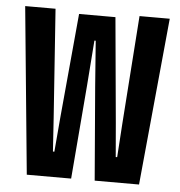

<svg xmlns="http://www.w3.org/2000/svg" viewBox="-48 -685 687 731"><g transform="rotate(5 295.0 -319.5)"><path d="M81 0 19 -639H135L164 -226L172.5 -96.5H178L189 -226L226 -627H365L401.5 -226L412.5 -96.5H418L426.5 -226L456 -639H571.5L510 0H340.5L311 -358.5L298 -531H293L280 -358.5L250.5 0Z"/></g></svg>

Font: Anek Tamil Condensed SemiBold
Style: Regular
Weight: 600
Width: 3
Designer: Aadarsh Rajan (Tamil), Yesha Goshar (Latin)
Foundry: Ek Type
Version: Version 1.003